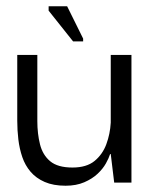

<svg xmlns="http://www.w3.org/2000/svg" viewBox="-20 -582 485 612"><path d="M189 10Q150 10 122.5 -2Q95 -14 77.5 -34.5Q60 -55 51 -81.5Q42 -108 38.5 -137.5Q35 -167 35 -197V-407H99V-196Q99 -156 107.5 -122Q116 -88 140 -68Q164 -48 211 -48Q256 -48 281.5 -69Q307 -90 319 -122.5Q331 -155 333 -191V-407H399V0H344L333 -91H331Q327 -78 317.5 -61Q308 -44 291 -28Q274 -12 248.5 -1Q223 10 189 10ZM213 -450 135 -548V-562H194L245 -459V-450Z"/></svg>

Font: Darker Grotesque Light Medium
Style: Regular
Weight: 500
Version: Version 1.000;gftools[0.9.28]